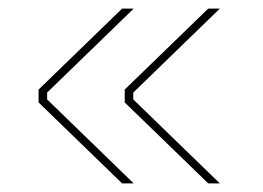

<svg xmlns="http://www.w3.org/2000/svg" viewBox="-20 -498 613 448"><path d="M466 -70H493L291 -266V-282L493 -478H466L271 -289V-259ZM265 -70H292L90 -266V-282L292 -478H265L70 -289V-259Z"/></svg>

Font: Fixel Variable
Style: Regular
Weight: 100
Width: 3
Designer: AlfaBravo + MacPaw
Foundry: Kyrylo Tkachov, Marchela Mozhyna, Serhii Makarenko, Maria Weinstein, Zakhar Kryvoshyya
Version: Version 1.211